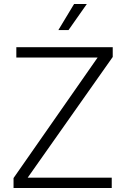

<svg xmlns="http://www.w3.org/2000/svg" viewBox="-20 -944 634 964"><path d="M48 0V-50L470 -655H62V-707H546V-658L119 -52H541V0ZM273 -793 352 -924H416L324 -793Z"/></svg>

Font: Onest ExtraLight
Style: Regular
Weight: 250
Designer: Dmitri Voloshin, Andrey Kudryavtsev
Foundry: Dmitri Voloshin, Andrey Kudryavtsev
Version: Version 1.000;gftools[0.9.33]